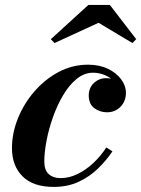

<svg xmlns="http://www.w3.org/2000/svg" viewBox="-20 -724 555 754"><path d="M190.5 10Q110 10 68.5 -31.5Q27 -73 27 -142Q27 -202 50.8 -260.2Q74.5 -318.5 116 -366Q157.5 -413.5 211.2 -441.8Q265 -470 325.5 -470Q370.5 -470 404 -453.8Q437.5 -437.5 456 -412.2Q474.5 -387 474.5 -360Q474.5 -326 453 -304.5Q431.5 -283 400.5 -283Q372.5 -283 350.5 -299.2Q328.5 -315.5 328.5 -349Q328.5 -379 348.8 -398Q369 -417 396.5 -417Q414 -417 431.8 -411Q449.5 -405 461.5 -392.5Q473.5 -380 473.5 -360H449Q449 -380.5 434 -398.5Q419 -416.5 395.2 -427.5Q371.5 -438.5 345.5 -438.5Q311 -438.5 281.2 -414.2Q251.5 -390 228 -350.2Q204.5 -310.5 188 -264Q171.5 -217.5 162.8 -171.5Q154 -125.5 154 -89.5Q154 -56 171.5 -40.2Q189 -24.5 217.5 -24.5Q252 -24.5 285 -40.8Q318 -57 347 -84.2Q376 -111.5 397.5 -145L421.5 -129.5Q398 -94.5 365.2 -62.5Q332.5 -30.5 289.2 -10.2Q246 10 190.5 10ZM194 -555 179.5 -570 327 -704.5H411.5L515 -570L500 -555L367 -634.5Z"/></svg>

Font: Bodoni Moda 9pt
Style: Bold Italic
Weight: 700
Italic angle: -13°
Designer: Owen Earl
Foundry: indestructible type
Version: Version 2.004